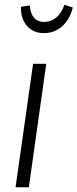

<svg xmlns="http://www.w3.org/2000/svg" viewBox="-20 -793 328 813"><path d="M166 -652.8Q120.6 -652.8 94 -683.6Q67.4 -714.4 68.8 -764.2L106 -770Q111.8 -700.2 167 -700.2Q196.3 -700.2 218.5 -719Q240.7 -737.8 252.9 -772.9L288.1 -761.2Q275.9 -710.9 243.4 -681.9Q210.9 -652.8 166 -652.8ZM175.8 -522.9 102.1 0H45.9L120.1 -522.9Z"/></svg>

Font: Fira Sans Compressed Light
Style: Italic
Weight: 300
Width: 3
Italic angle: -8°
Designer: Carrois Corporate & Edenspiekermann AG
Foundry: Carrois Corporate GbR & Edenspiekermann AG
Version: Version 4.203;PS 004.203;hotconv 1.0.88;makeotf.lib2.5.64775